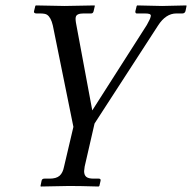

<svg xmlns="http://www.w3.org/2000/svg" viewBox="-20 -451 701 701"><path d="M213.9 157.2 248 12.2 172.9 -357.9Q166 -387.7 151.9 -397Q145.5 -401.9 125 -401.9H112.8Q108.9 -401.9 106.2 -403.6Q103.5 -405.3 104 -409.2L108.9 -429.2L110.8 -431.2Q202.6 -429.2 215.8 -429.2L325.2 -431.2L326.2 -429.2L321.8 -410.2Q319.8 -401.9 313 -401.9H285.2Q259.8 -401.9 256.8 -389.2Q254.4 -381.8 258.8 -359.9L316.9 -47.9L516.1 -359.9Q528.8 -382.3 529.8 -389.2Q530.8 -391.1 530.8 -393.1Q530.8 -397.9 525.9 -399.9Q521 -401.9 507.8 -401.9H479Q474.1 -401.9 474.1 -409.2L479 -429.2L481 -431.2Q559.6 -429.2 571.8 -429.2L660.2 -431.2L661.1 -429.2L657.2 -410.2Q654.3 -401.9 646 -401.9H624Q585.4 -401.9 557.1 -357.9L325.2 0L289.1 157.2Q287.1 170.9 287.1 173.8Q287.1 188 294.9 194.6Q302.7 201.2 321.8 201.2H340.8Q348.6 201.2 347.2 209L342.8 228L339.8 230Q272 228 232.9 228L128.9 230L127.9 228L131.8 209Q133.3 201.2 142.1 201.2H161.1Q185.5 201.2 197.5 190.7Q209.5 180.2 213.9 157.2Z"/></svg>

Font: Common Serif News
Style: Italic
Weight: 450
Italic angle: -12°
Designer: Philipp H. Poll, Khaled Hosny
Foundry: Stefan Peev, Context Ltd.
Version: Version 1.026